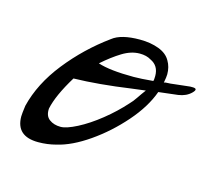

<svg xmlns="http://www.w3.org/2000/svg" viewBox="-47 -586 372 326"><g transform="rotate(15 138.5 -422.5)"><path d="M42 -316Q3 -316 3 -351Q3 -353 3.5 -358Q4 -363 5 -370Q15 -411 45.5 -449.5Q76 -488 116 -517Q131 -529 164 -529Q183 -529 197.5 -523.5Q212 -518 218 -507Q224 -497 224 -484Q224 -482 223.5 -478Q223 -474 222 -469Q224 -470 228.5 -470Q233 -470 240 -471Q247 -472 253.5 -472.5Q260 -473 267 -474H271Q282 -474 273.5 -465.5Q265 -457 251 -455L217 -451Q207 -423 182.5 -395Q158 -367 128.5 -346.5Q99 -326 73 -320Q58 -316 42 -316ZM170 -465Q176 -465 184.5 -465.5Q193 -466 204 -467Q205 -469 205 -476Q205 -494 190 -501Q182 -506 170 -506Q155 -506 139.5 -496.5Q124 -487 107 -472Q128 -465 170 -465ZM72 -351Q82 -351 100.5 -360.5Q119 -370 139 -386Q159 -402 175 -420Q180 -425 185 -432.5Q190 -440 196 -448L172 -445Q116 -437 72 -436Q50 -400 45 -376Q44 -363 52 -357Q60 -351 72 -351Z"/></g></svg>

Font: Allison
Style: Regular
Weight: 400
Designer: Robert E. Leuschke
Foundry: Robert E. Leuschke
Version: Version 1.010; ttfautohint (v1.8.3)